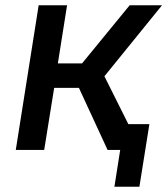

<svg xmlns="http://www.w3.org/2000/svg" viewBox="-20 -570 640 730"><path d="M40 0 127 -550H235L200 -329H292L473 -550H596L377 -280L468 -98H548L510 140H415L437 0H389L280 -236H186L148 0Z"/></svg>

Font: JetBrains Mono NL SemiBold
Style: Italic
Weight: 600
Italic angle: -9°
Monospace: yes
Designer: Philipp Nurullin, Konstantin Bulenkov
Foundry: JetBrains
Version: Version 2.305; ttfautohint (v1.8.4.7-5d5b)